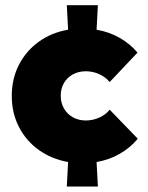

<svg xmlns="http://www.w3.org/2000/svg" viewBox="-20 -674 559 724"><path d="M499.5 -150.9Q471.7 -117.2 431.9 -94.2Q392.1 -71.3 344.2 -63L349.1 29.3H231.9L236.8 -63Q174.3 -74.2 126.2 -108.6Q78.1 -143.1 51.3 -195.6Q24.4 -248 24.4 -312.5Q24.4 -377 51.3 -429.4Q78.1 -481.9 126.2 -516.6Q174.3 -551.3 236.8 -562L231.9 -654.3H349.1L344.2 -562Q392.1 -553.7 431.4 -531.2Q470.7 -508.8 498.5 -475.6L393.6 -364.7Q378.4 -383.3 354.2 -394.3Q330.1 -405.3 303.7 -405.3Q276.4 -405.3 254.9 -393.6Q233.4 -381.8 221.2 -361.1Q209 -340.3 209 -313Q209 -286.1 221.2 -264.9Q233.4 -243.7 254.9 -231.7Q276.4 -219.7 303.7 -219.7Q330.1 -219.7 354.5 -230.7Q378.9 -241.7 393.6 -260.3Z"/></svg>

Font: Kumbh Sans Black
Style: Regular
Weight: 900
Version: Version 1.005